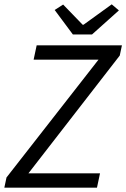

<svg xmlns="http://www.w3.org/2000/svg" viewBox="-21 -865 582 885"><path d="M-1 0H426L440 -66H110L531 -609L541 -656H148L134 -590H433L9 -47ZM315 -706H403L527 -817L494 -845L364 -751H360L270 -844L231 -819Z"/></svg>

Font: Source Sans Pro
Style: Italic
Weight: 400
Italic angle: -11°
Designer: Paul D. Hunt
Foundry: Adobe Systems Incorporated
Version: Version 3.006;hotconv 1.0.111;makeotfexe 2.5.65597